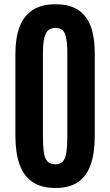

<svg xmlns="http://www.w3.org/2000/svg" viewBox="-20 -890 528 919"><path d="M245.1 9.8Q178.2 9.8 136 -18.6Q93.8 -46.9 73.7 -102.5Q53.7 -158.2 53.7 -240.2V-633.3Q53.7 -707.5 73.2 -760.3Q92.8 -813 135.3 -841.3Q177.7 -869.6 246.6 -869.6Q298.3 -869.6 334 -853.5Q369.6 -837.4 391.6 -806.9Q413.6 -776.4 423.6 -732.7Q433.6 -689 433.6 -633.3V-240.2Q433.6 -158.2 414.3 -102.5Q395 -46.9 353.5 -18.6Q312 9.8 245.1 9.8ZM245.1 -103.5Q269.5 -103.5 281.7 -118.2Q293.9 -132.8 298.1 -162.8Q302.2 -192.9 302.2 -238.8V-639.2Q302.2 -695.3 291.7 -725.8Q281.2 -756.3 246.6 -756.3Q210.9 -756.3 198.2 -726.8Q185.5 -697.3 185.5 -639.6V-238.8Q185.5 -191.9 189.7 -161.9Q193.8 -131.8 206.8 -117.7Q219.7 -103.5 245.1 -103.5Z"/></svg>

Font: Antonio
Style: Bold
Weight: 700
Designer: Vernon Adams
Foundry: Vernon Adams
Version: Version 1.002